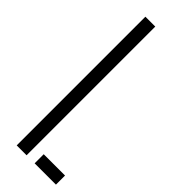

<svg xmlns="http://www.w3.org/2000/svg" viewBox="-265 -822 844 844"><g transform="rotate(45 157.0 -400.0)"><path d="M64 0V-800H125.5V0ZM175.5 0V-56.5H308V0Z"/></g></svg>

Font: Big Shoulders Stencil Text Light
Style: Regular
Weight: 300
Designer: Patric King
Foundry: XO Type Co
Version: Version 1.000